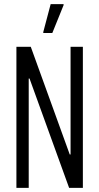

<svg xmlns="http://www.w3.org/2000/svg" viewBox="-20 -916 484 936"><path d="M60 0V-688H130L320 -163H324V-688H384V0H317L124 -533H120V0ZM191 -755V-760L227 -896H290V-891L235 -755Z"/></svg>

Font: Saira ExtraCondensed
Style: Regular
Weight: 400
Width: 2
Designer: Hector Gatti with collaboration of the Omnibus-Type team
Foundry: Omnibus-Type
Version: Version 1.101